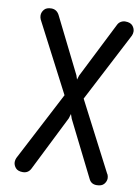

<svg xmlns="http://www.w3.org/2000/svg" viewBox="-83 -784 614 840"><g transform="rotate(10 224.0 -363.5)"><path d="M444 -54V-56Q448 -45 448 -38Q448 -24 438 -12Q428 0 405 0Q381 0 371 -21L248 -267L241 -287L235 -267L112 -21Q101 0 77 0Q55 0 45 -12Q35 -24 35 -38Q35 -47 39 -56L199 -363L39 -671Q35 -680 35 -689Q35 -703 45 -715Q55 -727 77 -727Q100 -727 112 -705L235 -458L241 -440L247 -459L371 -705Q376 -716 385.5 -721.5Q395 -727 405 -727Q428 -727 438 -715Q448 -703 448 -689Q448 -680 444 -671L284 -363Z"/></g></svg>

Font: VDS Compensated
Style: Light
Weight: 300
Designer: artmaker
Foundry: artmaker
Version: Version 1.000 2012 initial release